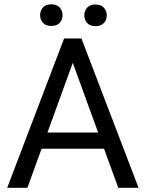

<svg xmlns="http://www.w3.org/2000/svg" viewBox="-20 -894 692 914"><path d="M345.7 -647.9 110.4 0H14.2L285.2 -710.9H347.2ZM543 0 307.1 -647.9 305.7 -710.9H367.7L639.6 0ZM530.8 -263.2V-186H131.3V-263.2ZM170.9 -821.3Q170.9 -843.3 184.6 -858.4Q198.2 -873.5 224.1 -873.5Q250.5 -873.5 264.2 -858.4Q277.8 -843.3 277.8 -821.3Q277.8 -800.3 264.2 -785.4Q250.5 -770.5 224.1 -770.5Q198.2 -770.5 184.6 -785.4Q170.9 -800.3 170.9 -821.3ZM381.3 -820.3Q381.3 -842.3 394.8 -857.4Q408.2 -872.6 434.6 -872.6Q460.4 -872.6 474.4 -857.4Q488.3 -842.3 488.3 -820.3Q488.3 -799.3 474.4 -784.4Q460.4 -769.5 434.6 -769.5Q408.2 -769.5 394.8 -784.4Q381.3 -799.3 381.3 -820.3Z"/></svg>

Font: Vazirmatn
Style: Regular
Weight: 400
Designer: Saber Rastikerdar
Foundry: Saber Rastikerdar
Version: Version 33.003;September 2, 2022;FontCreator 14.0.0.2862 64-